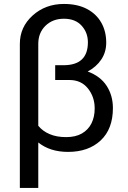

<svg xmlns="http://www.w3.org/2000/svg" viewBox="-20 -740 632 948"><path d="M306.5 -63Q353.5 -63 384.8 -81.2Q416 -99.5 431.8 -131.2Q447.5 -163 447.5 -204.5Q447.5 -261.5 414.2 -303.2Q381 -345 322.5 -345H252.5V-418H293.5Q414 -418 414 -531Q414 -579 383 -613.2Q352 -647.5 295.5 -647.5Q240 -647.5 204.5 -612.8Q169 -578 169 -523.5V-119Q190.5 -92.5 225 -77.8Q259.5 -63 306.5 -63ZM169 188H78V-523.5Q78 -606.5 141.2 -663.5Q204.5 -720.5 295.5 -720.5Q362 -720.5 408.5 -696.2Q455 -672 479.8 -628.8Q504.5 -585.5 504.5 -529.5Q504.5 -482.5 480 -446Q455.5 -409.5 413 -387Q476 -363.5 506.8 -315.8Q537.5 -268 537.5 -206.5Q537.5 -103 477 -46.5Q416.5 10 316 10Q227 10 169 -36.5Z"/></svg>

Font: Roberto Sans
Style: Regular
Weight: 400
Designer: Google (font) & Cristiano Sobral (main changes)
Version: Version 1.500; ttfautohint (v1.8.4.7-5d5b-dirty)